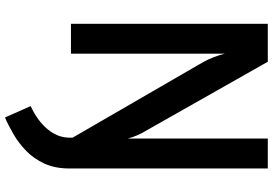

<svg xmlns="http://www.w3.org/2000/svg" viewBox="-178 -632 1068 751"><g transform="rotate(90 355.5 -256.0)"><path d="M72.5 0V-770H221L494 -288Q501.5 -275.5 508.2 -260.5Q515 -245.5 521.5 -222V-770H638.5V5.5Q638.5 62 619.5 103.5Q600.5 145 570.2 174.5Q540 204 505.2 224.2Q470.5 244.5 439 258L394.5 157.5Q453 130.5 485.5 90.8Q518 51 518 5.5V-6.5L224.5 -513.5Q211.5 -536 202.8 -559.5Q194 -583 189.5 -601.5V0Z"/></g></svg>

Font: Junction SemiBold
Style: Regular
Weight: 600
Designer: Caroline Hadilaksono
Foundry: Caroline Hadilaksono, Tyler Finck, The League of Moveable Type
Version: Version 2.000; ttfautohint (v1.8.3)